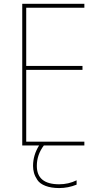

<svg xmlns="http://www.w3.org/2000/svg" viewBox="-20 -750 540 990"><path d="M115.2 -710V-410.2H405.3V-389.6H115.2V-19.5H415V0H206.1Q169.9 47.9 169.9 105.5Q169.9 200.2 285.2 200.2Q333 200.2 375 179.7V202.1Q331.1 219.7 285.2 219.7Q244.1 219.7 214.8 208.5Q185.5 197.3 172.9 178.2Q160.2 159.2 155.3 141.6Q150.4 124 150.4 105.5Q150.4 49.8 181.6 0H94.7V-730.5H415V-710Z"/></svg>

Font: Mgen+ 1m thin
Style: Regular
Weight: 100
Designer: [Source Han Sans]
Ryoko NISHIZUKA  (kana & ideographs); Paul D. Hunt (Latin, Greek & Cyrillic); Wenlong ZHANG  (bopomofo
Version: Version 1.059.20150602